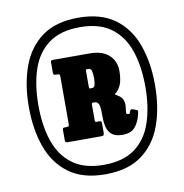

<svg xmlns="http://www.w3.org/2000/svg" viewBox="-85 -840 889 930"><g transform="rotate(-10 360.0 -375.0)"><path d="M360 -760Q471 -760 539.5 -709.8Q608 -659.5 639.2 -572.5Q670.5 -485.5 670.5 -375Q670.5 -264 639 -177Q607.5 -90 539 -40Q470.5 10 360 10Q249 10 180.8 -40.2Q112.5 -90.5 81.2 -177.5Q50 -264.5 50 -375Q50 -486 81.5 -573Q113 -660 181.2 -710Q249.5 -760 360 -760ZM360 -36.5Q456 -36.5 513.8 -79.2Q571.5 -122 597.2 -198.5Q623 -275 623 -375Q623 -475.5 597 -551.8Q571 -628 513.2 -670.8Q455.5 -713.5 360 -713.5Q264.5 -713.5 206.5 -670.8Q148.5 -628 122.8 -551.8Q97 -475.5 97 -375Q97 -274.5 123 -198.2Q149 -122 207 -79.2Q265 -36.5 360 -36.5ZM565 -248.5Q556.5 -212.5 536.8 -188.2Q517 -164 474.5 -164Q441 -164 424 -177Q407 -190 400.8 -210.2Q394.5 -230.5 393.8 -253.2Q393 -276 392.8 -296.2Q392.5 -316.5 387.2 -329.5Q382 -342.5 366.5 -342.5H363.5Q355.5 -342.5 354.2 -339.8Q353 -337 353 -329.5V-258.5Q353 -252.5 354.2 -250.2Q355.5 -248 361.5 -248H373Q380.5 -248 383 -245.8Q385.5 -243.5 385.5 -235.5V-194.5Q385.5 -182.5 383.2 -178.8Q381 -175 369 -175H205.5Q193.5 -175 193.5 -185.5V-236Q193.5 -243.5 195.8 -245.8Q198 -248 205 -248H210.5Q220 -248 223 -250.2Q226 -252.5 226 -262V-493.5Q226 -502.5 223 -504.8Q220 -507 211.5 -507H206Q197.5 -507 195.5 -510Q193.5 -513 193.5 -521V-569.5Q193.5 -576.5 196.2 -578.2Q199 -580 206 -580H385.5Q431.5 -580 459.5 -564.2Q487.5 -548.5 500 -524.5Q512.5 -500.5 512.5 -474.5Q512.5 -442 506.5 -418Q500.5 -394 483.5 -375.5Q476 -367.5 472.2 -365.8Q468.5 -364 479 -358Q503.5 -344.5 509 -327.5Q514.5 -310.5 512.2 -294.8Q510 -279 509 -268.5Q508 -258 520 -258Q525 -258 526.5 -261.2Q528 -264.5 530 -271.5Q533 -281.5 547.5 -276L562 -270.5Q568.5 -268 567.8 -262.5Q567 -257 565 -248.5ZM364 -412.5H366Q379 -412.5 382.2 -425.5Q385.5 -438.5 385.5 -458.5Q385.5 -478.5 382.2 -492.8Q379 -507 366 -507H361.5Q353.5 -507 353.2 -504.5Q353 -502 353 -494V-425Q353 -415 353.8 -413.8Q354.5 -412.5 364 -412.5Z"/></g></svg>

Font: Besley* Condensed Fatface
Style: Regular
Weight: 900
Width: 3
Designer: Owen Earl
Foundry: indestructible type*
Version: Version 3.000; ttfautohint (v1.8.3)